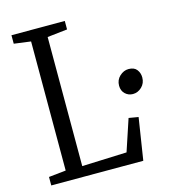

<svg xmlns="http://www.w3.org/2000/svg" viewBox="-111 -831 807 918"><g transform="rotate(-15 293.0 -371.5)"><path d="M29 0V-42L114 -51V-690L31 -701V-743H295V-701L196 -690V-51L417.5 -59.5L469.5 -216L517 -208L484.5 0ZM520 -321Q497.5 -321 481.5 -336.2Q465.5 -351.5 465.5 -376.5Q465.5 -405 485.5 -423.5Q505.5 -442 529.5 -442Q557.5 -442 570.2 -425.2Q583 -408.5 583 -386.5Q583 -358 563.8 -339.5Q544.5 -321 520 -321Z"/></g></svg>

Font: Merriweather 24pt SemiCondensed Light
Style: Regular
Weight: 300
Width: 4
Designer: Eben Sorkin
Foundry: Eben Sorkin
Version: Version 2.100